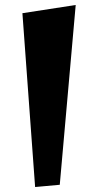

<svg xmlns="http://www.w3.org/2000/svg" viewBox="-20 -736 394 771"><path d="M121 15 70 -683 284 -716 220 6Z"/></svg>

Font: Joti One
Style: Regular
Weight: 400
Designer: Eduardo Rodriguez Tunni
Foundry: Eduardo Rodriguez Tunni
Version: Version 1.001